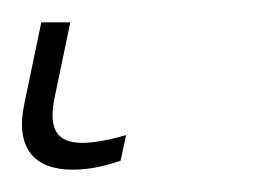

<svg xmlns="http://www.w3.org/2000/svg" viewBox="-48 80 238 172"><path d="M17 232C34 232 48 228 60 224L65 201C55 204 38 208 26 208C3 208 -5 196 1 167L15 100H-11L-26 172C-35 213 -17 232 17 232Z"/></svg>

Font: Noto Sans Condensed Thin
Style: Italic
Weight: 100
Width: 3
Italic angle: -12°
Designer: Monotype Design Team
Foundry: Monotype Imaging Inc.
Version: Version 2.013